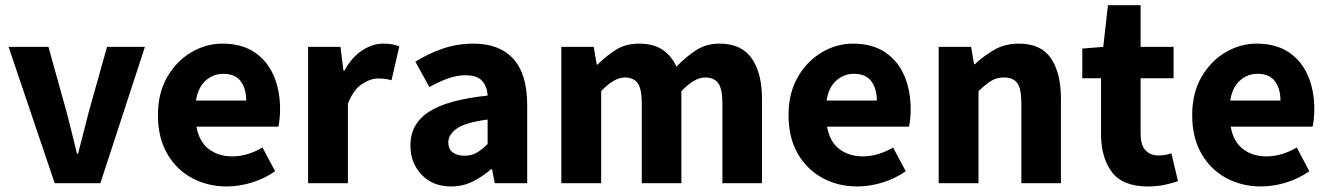

<svg xmlns="http://www.w3.org/2000/svg" viewBox="-20 -687 4987 720"><path d="M185.1 0 12.2 -511.2H161.6L229.5 -267.6Q239.3 -229 249.3 -189.7Q259.3 -150.4 268.6 -110.8H272.9Q282.7 -150.4 293 -189.7Q303.2 -229 313 -267.6L381.3 -511.2H523.4L356.4 0Z M830.1 12.2Q758.3 12.2 699.7 -19.5Q641.1 -51.3 606.7 -111.1Q572.3 -170.9 572.3 -255.4Q572.3 -337.9 606.9 -397.9Q641.6 -458 697 -490.7Q752.4 -523.4 813.5 -523.4Q885.7 -523.4 933.8 -491.5Q981.9 -459.5 1006.1 -403.8Q1030.3 -348.1 1030.3 -277.8Q1030.3 -258.3 1028.3 -240Q1026.4 -221.7 1023.9 -211.9H716.8Q726.6 -155.8 762.7 -128.2Q798.8 -100.6 850.6 -100.6Q880.4 -100.6 908.4 -109.1Q936.5 -117.7 964.4 -133.8L1011.7 -44.9Q972.2 -17.1 924.3 -2.4Q876.5 12.2 830.1 12.2ZM714.8 -310.1H903.3Q903.3 -354 882.8 -382.1Q862.3 -410.2 816.9 -410.2Q779.8 -410.2 751.2 -384.8Q722.7 -359.4 714.8 -310.1Z M1135.3 0V-511.2H1256.8L1268.1 -421.4H1271Q1298.8 -472.2 1337.9 -497.8Q1377 -523.4 1416.5 -523.4Q1438 -523.4 1451.9 -520.5Q1465.8 -517.6 1477.5 -513.2L1448.2 -386.2Q1435.5 -389.6 1424.8 -391.1Q1414.1 -392.6 1397 -392.6Q1368.7 -392.6 1336.7 -371.3Q1304.7 -350.1 1284.7 -297.9V0Z M1671.9 12.2Q1602.5 12.2 1560.8 -32Q1519 -76.2 1519 -141.1Q1519 -222.2 1587.6 -267.3Q1656.2 -312.5 1808.6 -328.6Q1806.6 -362.8 1787.8 -383.8Q1769 -404.8 1726.1 -404.8Q1693.8 -404.8 1660.6 -393.1Q1627.4 -381.3 1590.3 -360.4L1537.6 -455.6Q1585.4 -485.8 1640.1 -504.6Q1694.8 -523.4 1755.4 -523.4Q1853 -523.4 1905 -466.3Q1957 -409.2 1957 -292.5V0H1835.4L1825.2 -52.2H1821.3Q1788.6 -23.9 1752 -5.9Q1715.3 12.2 1671.9 12.2ZM1722.2 -103Q1748 -103 1767.8 -114.5Q1787.6 -126 1808.6 -147V-238.8Q1725.1 -227.5 1693.1 -205.1Q1661.1 -182.6 1661.1 -153.3Q1661.1 -127.9 1677.7 -115.5Q1694.3 -103 1722.2 -103Z M2085 0V-511.2H2206.5L2217.8 -444.8H2220.7Q2252.4 -476.6 2289.3 -500Q2326.2 -523.4 2376.5 -523.4Q2430.2 -523.4 2464.4 -500.5Q2498.5 -477.5 2516.6 -437Q2550.8 -472.7 2589.1 -498Q2627.4 -523.4 2677.7 -523.4Q2760.3 -523.4 2798.8 -468.3Q2837.4 -413.1 2837.4 -317.4V0H2689V-298.8Q2689 -354.5 2673.1 -375.5Q2657.2 -396.5 2624 -396.5Q2584.5 -396.5 2535.2 -345.2V0H2386.7V-298.8Q2386.7 -354.5 2371.1 -375.5Q2355.5 -396.5 2322.8 -396.5Q2303.7 -396.5 2281 -383.8Q2258.3 -371.1 2234.4 -345.2V0Z M3194.8 12.2Q3123 12.2 3064.5 -19.5Q3005.9 -51.3 2971.4 -111.1Q2937 -170.9 2937 -255.4Q2937 -337.9 2971.7 -397.9Q3006.3 -458 3061.8 -490.7Q3117.2 -523.4 3178.2 -523.4Q3250.5 -523.4 3298.6 -491.5Q3346.7 -459.5 3370.8 -403.8Q3395 -348.1 3395 -277.8Q3395 -258.3 3393.1 -240Q3391.1 -221.7 3388.7 -211.9H3081.5Q3091.3 -155.8 3127.4 -128.2Q3163.6 -100.6 3215.3 -100.6Q3245.1 -100.6 3273.2 -109.1Q3301.3 -117.7 3329.1 -133.8L3376.5 -44.9Q3336.9 -17.1 3289.1 -2.4Q3241.2 12.2 3194.8 12.2ZM3079.6 -310.1H3268.1Q3268.1 -354 3247.6 -382.1Q3227.1 -410.2 3181.6 -410.2Q3144.5 -410.2 3116 -384.8Q3087.4 -359.4 3079.6 -310.1Z M3500 0V-511.2H3621.6L3632.8 -446.3H3635.7Q3668.5 -477.1 3708.5 -500.2Q3748.5 -523.4 3800.8 -523.4Q3883.8 -523.4 3921.1 -468.3Q3958.5 -413.1 3958.5 -317.4V0H3810.1V-298.8Q3810.1 -354.5 3794.7 -375.5Q3779.3 -396.5 3745.1 -396.5Q3716.8 -396.5 3695.8 -383.1Q3674.8 -369.6 3649.4 -345.2V0Z M4284.2 12.2Q4189.9 12.2 4149.4 -42Q4108.9 -96.2 4108.9 -184.1V-393.6H4038.6V-504.9L4117.2 -511.2L4134.8 -667.5H4257.3V-511.2H4380.9V-393.6H4257.3V-186.5Q4257.3 -142.1 4275.9 -123Q4294.4 -104 4324.2 -104Q4350.6 -104 4372.6 -112.3L4397.5 -7.8Q4377.4 -0.5 4348.6 5.9Q4319.8 12.2 4284.2 12.2Z M4708.5 12.2Q4636.7 12.2 4578.1 -19.5Q4519.5 -51.3 4485.1 -111.1Q4450.7 -170.9 4450.7 -255.4Q4450.7 -337.9 4485.4 -397.9Q4520 -458 4575.4 -490.7Q4630.9 -523.4 4691.9 -523.4Q4764.2 -523.4 4812.3 -491.5Q4860.4 -459.5 4884.5 -403.8Q4908.7 -348.1 4908.7 -277.8Q4908.7 -258.3 4906.7 -240Q4904.8 -221.7 4902.3 -211.9H4595.2Q4605 -155.8 4641.1 -128.2Q4677.2 -100.6 4729 -100.6Q4758.8 -100.6 4786.9 -109.1Q4814.9 -117.7 4842.8 -133.8L4890.1 -44.9Q4850.6 -17.1 4802.7 -2.4Q4754.9 12.2 4708.5 12.2ZM4593.3 -310.1H4781.7Q4781.7 -354 4761.2 -382.1Q4740.7 -410.2 4695.3 -410.2Q4658.2 -410.2 4629.6 -384.8Q4601.1 -359.4 4593.3 -310.1Z"/></svg>

Font: Akatab Black
Style: Regular
Weight: 900
Designer: SIL Global
Foundry: SIL Global
Version: Version 4.000